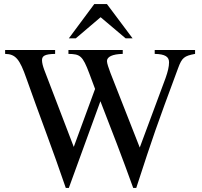

<svg xmlns="http://www.w3.org/2000/svg" viewBox="-20 -906 984 937"><path d="M932 -662H735V-643C786 -642 805 -629 805 -602C805 -581 799 -556 788 -525L662 -186L519 -550C510 -574 502 -597 502 -608C502 -629 529 -642 579 -643V-662H314V-643C371 -642 383 -635 416 -547L444 -472L340 -189L196 -565C189 -584 185 -600 185 -612C185 -633 198 -642 249 -643V-662H5V-643C56 -642 76 -618 109 -523C168 -355 240 -169 301 11H316L470 -412C522 -279 579 -131 630 11H645C730 -250 740 -279 849 -573C868 -625 879 -633 932 -643ZM627 -719 502 -886H440L316 -719H350L471 -822L593 -719Z"/></svg>

Font: XITS
Style: Regular
Weight: 400
Designer: MicroPress Inc., with final additions and corrections provided by Coen Hoffman, Elsevier (retired)
Version: Version 1.302